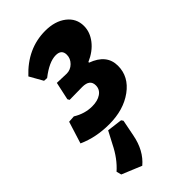

<svg xmlns="http://www.w3.org/2000/svg" viewBox="-236 -538 839 839"><g transform="rotate(-45 183.5 -118.5)"><path d="M137 10Q55 10 -11 -20L21 -122L52 -124Q94 -98 140 -98Q174 -98 195 -112.5Q216 -127 216 -152Q216 -189 169 -189L90 -188L85 -197L103 -280L162 -278Q186 -278 203.5 -295.5Q221 -313 221 -336Q221 -369 185 -369Q144 -369 88 -325L70 -326L35 -388Q118 -477 228 -477Q288 -477 325.5 -448Q363 -419 363 -372Q363 -334 337 -300.5Q311 -267 265 -247V-243Q345 -214 345 -144Q345 -77 285.5 -33.5Q226 10 137 10ZM111 240 19 202 13 179Q56 141 85 82L115 25L186 34L192 43L177 119Q162 197 111 240Z"/></g></svg>

Font: Alegreya Sans ExtraBold
Style: Italic
Weight: 800
Italic angle: -7°
Designer: Juan Pablo del Peral
Foundry: Huerta Tipografica
Version: Version 2.007